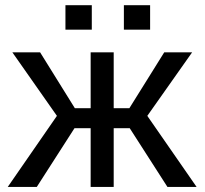

<svg xmlns="http://www.w3.org/2000/svg" viewBox="-20 -734 806 754"><path d="M752 0H637.5L489.5 -230.5H426.5V0H336V-230.5H272.5L124.5 0H10.5L203.5 -279L28.5 -528.5H137.5L274 -309H336V-528.5H426.5V-309H488L625 -528.5H734.5L558.5 -279ZM340.5 -617.5H237V-713.5H340.5ZM569.5 -617.5H466.5V-713.5H569.5Z"/></svg>

Font: Roberto Sans
Style: Regular
Weight: 400
Designer: Google (font) & Cristiano Sobral (main changes)
Version: Version 1.500; ttfautohint (v1.8.4.7-5d5b-dirty)